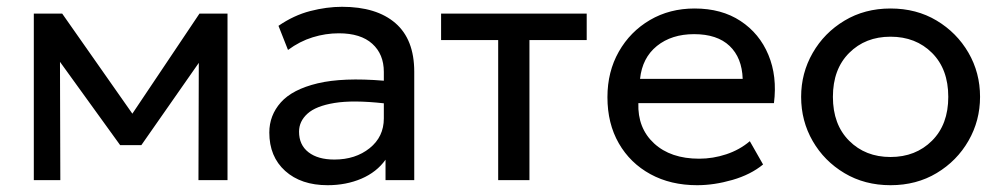

<svg xmlns="http://www.w3.org/2000/svg" viewBox="-20 -530 2940 565"><path d="M79.5 0V-490H163L369.5 -195.5L567 -490H649.5V0H564L565 -345L396 -103H333.5L156.5 -348L157.5 0Z M944 15Q866 15 819.2 -27Q772.5 -69 772.5 -140Q772.5 -190.5 806.5 -228.8Q840.5 -267 914.8 -284.8Q989 -302.5 1109.5 -292.5V-318.5Q1109.5 -370.5 1075.5 -401.2Q1041.5 -432 977 -432Q938 -432 900 -420.2Q862 -408.5 827.5 -383L799.5 -454Q844.5 -485 893 -497.5Q941.5 -510 986.5 -510Q1088 -510 1143.5 -462Q1199 -414 1199 -319V0H1114.5V-60Q1088.5 -23.5 1043.5 -4.2Q998.5 15 944 15ZM860 -142.5Q860 -103.5 887.8 -82Q915.5 -60.5 964 -60.5Q1026 -60.5 1067.8 -94Q1109.5 -127.5 1109.5 -181.5V-226Q1019 -236 964.2 -227Q909.5 -218 884.8 -195.5Q860 -173 860 -142.5Z M1446 0V-412H1278V-490H1706.5V-412H1538V0Z M2031.5 15Q1953.5 15 1894 -17.5Q1834.5 -50 1801 -108.2Q1767.5 -166.5 1767.5 -244Q1767.5 -319 1801 -378Q1834.5 -437 1892.5 -471Q1950.5 -505 2024 -505Q2103.5 -505 2159.2 -468.2Q2215 -431.5 2241.2 -368.5Q2267.5 -305.5 2257.5 -226.5H1858.5Q1856 -153 1904.8 -108Q1953.5 -63 2037.5 -63Q2078 -63 2117.2 -76Q2156.5 -89 2186.5 -114.5L2225.5 -46Q2189 -16 2135.2 -0.5Q2081.5 15 2031.5 15ZM1863.5 -298H2165.5Q2163.5 -360 2127 -394.8Q2090.5 -429.5 2022.5 -429.5Q1956.5 -429.5 1913.2 -394.8Q1870 -360 1863.5 -298Z M2600.5 15Q2524.5 15 2465 -20.5Q2405.5 -56 2371.5 -115Q2337.5 -174 2337.5 -245Q2337.5 -315 2371.5 -374.2Q2405.5 -433.5 2465 -469.2Q2524.5 -505 2600.5 -505Q2677 -505 2736.2 -469.5Q2795.5 -434 2829.8 -375Q2864 -316 2864 -245Q2864 -175 2830 -115.8Q2796 -56.5 2736.5 -20.8Q2677 15 2600.5 15ZM2600.5 -68Q2674.5 -68 2722.5 -115.8Q2770.5 -163.5 2770.5 -245Q2770.5 -326.5 2722.8 -374.2Q2675 -422 2600.5 -422Q2526.5 -422 2478.8 -374.2Q2431 -326.5 2431 -245Q2431 -163.5 2478.8 -115.8Q2526.5 -68 2600.5 -68Z"/></svg>

Font: Geologica Light
Style: Regular
Weight: 300
Designer: Sindre Bremnes, Frode Helland
Foundry: Monokrom Skriftforlag AS
Version: Version 1.010; ttfautohint (v1.8.4.7-5d5b);gftools[0.9.28]